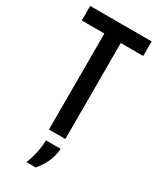

<svg xmlns="http://www.w3.org/2000/svg" viewBox="-233 -784 886 1074"><g transform="rotate(30 210.0 -246.5)"><path d="M157 0H263V-620H408V-714H11V-620H157ZM139 221H199C232 180 262 135 268 61H173C173 114 156 180 139 221Z"/></g></svg>

Font: Kathrein 67 Medium Condensed
Style: Regular
Weight: 500
Width: 3
Designer: Lazydogs Typefoundry, based on Open Sans by Ascender Corporation
Foundry: Lazydogs Typefoundry
Version: Version 1.003;PS 001.003;hotconv 1.0.88;makeotf.lib2.5.64775